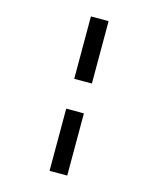

<svg xmlns="http://www.w3.org/2000/svg" viewBox="-133 -829 917 1112"><g transform="rotate(15 325.0 -273.0)"><path d="M272 -362V-736H378V-362ZM272 190V-183H378V190Z"/></g></svg>

Font: Azeret Mono Thin
Style: Regular
Weight: 400
Version: Version 1.002